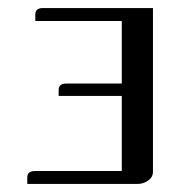

<svg xmlns="http://www.w3.org/2000/svg" viewBox="-20 -458 449 478"><path d="M47.9 0V-16.1Q47.9 -32.2 66.9 -32.2H283.2V-219.2H126V-233.9Q126 -250 145 -250H283.2V-405.8H67.9V-421.9Q67.9 -438 86.9 -438H360.8V-30.8Q360.8 -16.6 349.1 -8.8Q337.4 0 321.8 0Z"/></svg>

Font: Hhenum
Style: Regular
Weight: 400
Designer: T. Christopher White
Version: Version 1.0